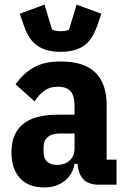

<svg xmlns="http://www.w3.org/2000/svg" viewBox="-20 -805 556 837"><path d="M488 0H407Q383 0 362.5 -9.5Q342 -19 329.5 -43.5Q317 -68 317 -113V-127L348 -91H305Q297 -44 261.5 -16Q226 12 173 12Q103 12 66.5 -29Q30 -70 30 -141Q30 -198 54 -234.5Q78 -271 122.5 -288Q167 -305 229 -305H305V-346Q305 -387 288 -407Q271 -427 231 -427Q197 -427 173 -409.5Q149 -392 131 -363L48 -437Q80 -484 126 -510.5Q172 -537 244 -537Q346 -537 395.5 -489Q445 -441 445 -346V-109H488ZM305 -223H242Q206 -223 188 -207.5Q170 -192 170 -163V-144Q170 -114 185.5 -100Q201 -86 229 -86Q250 -86 267 -94Q284 -102 294.5 -118Q305 -134 305 -158ZM244 -579Q183 -579 144.5 -604.5Q106 -630 85 -691L66 -745L174 -785L207 -676Q215 -672 224.5 -670.5Q234 -669 244 -669Q255 -669 264.5 -670.5Q274 -672 281 -676L314 -785L422 -745L403 -691Q382 -630 344 -604.5Q306 -579 244 -579Z"/></svg>

Font: IBM Plex Sans Condensed
Style: Bold
Weight: 700
Width: 3
Designer: Mike Abbink, Paul van der Laan, Pieter van Rosmalen
Foundry: Bold Monday
Version: Version 3.201